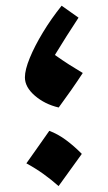

<svg xmlns="http://www.w3.org/2000/svg" viewBox="-20 -638 373 666"><path d="M183.6 -265.1Q135.3 -276.4 100.8 -306.2Q66.4 -335.9 66.4 -369.6Q66.4 -396 83.3 -437Q100.1 -478 128.9 -525.6Q157.7 -573.2 193.8 -618.2L252.4 -576.7Q231 -543.9 210.4 -511.7Q189.9 -479.5 170.4 -447.3Q196.8 -428.7 219.2 -414.3Q241.7 -399.9 267.1 -384.8Q247.6 -355 227.1 -325.7Q206.5 -296.4 183.6 -265.1ZM151 -184.2Q181.1 -172.9 209.2 -152Q237.4 -131.1 263.8 -104.2Q223.5 -47.8 183.2 7.5Q158.5 -14.5 130.8 -34.4Q103.2 -54.2 71.5 -71.4Q91.9 -100.4 111.8 -128.4Q131.6 -156.3 151 -184.2Z"/></svg>

Font: Pinar-DS2-FD Bold
Style: Regular
Weight: 700
Designer: Amin Abedi
Version: Version 3.000